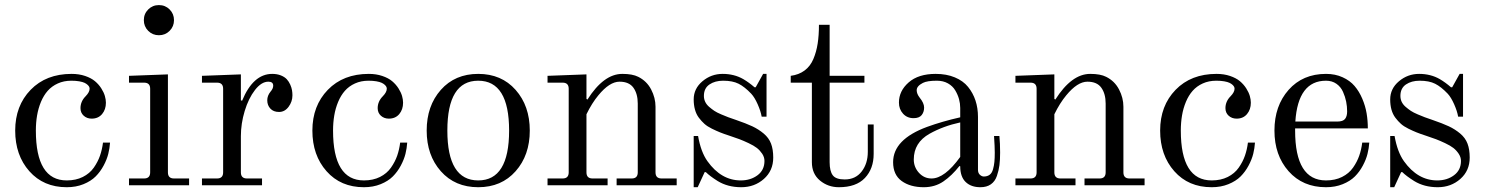

<svg xmlns="http://www.w3.org/2000/svg" viewBox="-20 -744 5965 771"><path d="M41 -219.7Q41 -319.3 103 -383.3Q165 -447.3 267.6 -447.3Q297.4 -447.3 321.8 -439Q346.2 -430.7 361.3 -418Q376.5 -405.3 386.7 -389.2Q397 -373 401.1 -358.6Q405.3 -344.2 405.3 -331.5Q405.3 -304.2 389.9 -285.9Q374.5 -267.6 348.1 -267.6Q329.1 -267.6 316.2 -279.3Q303.2 -291 303.2 -309.6Q303.2 -336.9 324.2 -357.9Q339.8 -374 339.8 -387.7Q339.8 -391.1 338.4 -394.8Q336.9 -398.4 332 -403.1Q327.1 -407.7 319.6 -411.4Q312 -415 298.1 -417.5Q284.2 -419.9 266.6 -419.9Q236.3 -419.9 212.2 -408.9Q188 -397.9 171.6 -379.4Q155.3 -360.8 144.5 -335Q133.8 -309.1 128.9 -280.5Q124 -252 124 -219.7Q124 -19.5 248 -19.5Q284.7 -19.5 312.5 -33.4Q340.3 -47.4 356.7 -70.8Q373 -94.2 381.6 -118.9Q390.1 -143.6 393.6 -171.4H421.9Q420.4 -148.9 414.8 -126.2Q409.2 -103.5 396 -78.9Q382.8 -54.2 364 -35.4Q345.2 -16.6 315.2 -4.4Q285.2 7.8 248 7.8Q154.8 7.8 97.9 -56.4Q41 -120.6 41 -219.7Z M498 0V-27.3H558.6Q583 -27.3 583 -51.8V-387.7Q583 -412.1 558.6 -412.1H498V-439.5L654.3 -445.3V-51.8Q654.3 -27.3 678.7 -27.3H739.3V0ZM575.2 -620.1Q557.6 -637.7 557.6 -663.1Q557.6 -688.5 575.2 -706.1Q592.8 -723.6 618.2 -723.6Q643.6 -723.6 661.1 -706.1Q678.7 -688.5 678.7 -663.1Q678.7 -637.7 661.1 -620.1Q643.6 -602.5 618.2 -602.5Q592.8 -602.5 575.2 -620.1Z M791 0V-27.3H851.6Q876 -27.3 876 -51.8V-387.7Q876 -412.1 851.6 -412.1H791V-439.5L947.3 -445.3V-341.3L952.1 -339.4Q996.6 -447.3 1073.2 -447.3Q1092.8 -447.3 1107.9 -441.2Q1123 -435.1 1131.6 -425.8Q1140.1 -416.5 1145.5 -404.3Q1150.9 -392.1 1152.6 -381.8Q1154.3 -371.6 1154.3 -361.3Q1154.3 -335.9 1138.9 -315.2Q1123.5 -294.4 1100.6 -294.4Q1078.1 -294.4 1065.7 -307.9Q1053.2 -321.3 1053.2 -341.3Q1053.2 -359.9 1066.4 -376Q1077.1 -388.2 1077.1 -399.9Q1077.1 -416 1057.6 -416Q1029.8 -416 1003.9 -382.6Q978 -349.1 962.6 -298.3Q947.3 -247.6 947.3 -197.3V-51.8Q947.3 -27.3 971.7 -27.3H1032.2V0Z M1234.4 -219.7Q1234.4 -319.3 1296.4 -383.3Q1358.4 -447.3 1460.9 -447.3Q1490.7 -447.3 1515.1 -439Q1539.6 -430.7 1554.7 -418Q1569.8 -405.3 1580.1 -389.2Q1590.3 -373 1594.5 -358.6Q1598.6 -344.2 1598.6 -331.5Q1598.6 -304.2 1583.3 -285.9Q1567.9 -267.6 1541.5 -267.6Q1522.5 -267.6 1509.5 -279.3Q1496.6 -291 1496.6 -309.6Q1496.6 -336.9 1517.6 -357.9Q1533.2 -374 1533.2 -387.7Q1533.2 -391.1 1531.7 -394.8Q1530.3 -398.4 1525.4 -403.1Q1520.5 -407.7 1512.9 -411.4Q1505.4 -415 1491.5 -417.5Q1477.5 -419.9 1460 -419.9Q1429.7 -419.9 1405.5 -408.9Q1381.3 -397.9 1365 -379.4Q1348.6 -360.8 1337.9 -335Q1327.1 -309.1 1322.3 -280.5Q1317.4 -252 1317.4 -219.7Q1317.4 -19.5 1441.4 -19.5Q1478 -19.5 1505.9 -33.4Q1533.7 -47.4 1550 -70.8Q1566.4 -94.2 1575 -118.9Q1583.5 -143.6 1586.9 -171.4H1615.2Q1613.8 -148.9 1608.2 -126.2Q1602.5 -103.5 1589.4 -78.9Q1576.2 -54.2 1557.4 -35.4Q1538.6 -16.6 1508.5 -4.4Q1478.5 7.8 1441.4 7.8Q1348.1 7.8 1291.3 -56.4Q1234.4 -120.6 1234.4 -219.7Z M1750.2 -56.4Q1693.4 -120.6 1693.4 -219.7Q1693.4 -318.8 1750.2 -383.1Q1807.1 -447.3 1900.4 -447.3Q1993.7 -447.3 2050.5 -383.1Q2107.4 -318.8 2107.4 -219.7Q2107.4 -120.6 2050.5 -56.4Q1993.7 7.8 1900.4 7.8Q1807.1 7.8 1750.2 -56.4ZM1900.4 -419.9Q1776.4 -419.9 1776.4 -219.7Q1776.4 -19.5 1900.4 -19.5Q2024.4 -19.5 2024.4 -219.7Q2024.4 -419.9 1900.4 -419.9Z M2178.7 0V-27.3H2239.3Q2263.7 -27.3 2263.7 -51.8V-387.7Q2263.7 -412.1 2239.3 -412.1H2178.7V-439.5L2335 -445.3V-346.7L2338.9 -344.2Q2404.3 -447.3 2479 -447.3Q2520 -447.3 2543 -435.5Q2577.1 -418.5 2594.7 -384.8Q2612.3 -351.1 2612.3 -315.4V-51.8Q2612.3 -27.3 2636.7 -27.3H2697.3V0H2456.1V-27.3H2516.6Q2541 -27.3 2541 -51.8V-328.1Q2541 -367.2 2523.7 -391.6Q2506.3 -416 2467.8 -416Q2427.7 -416 2382.8 -361.3Q2356.9 -330.1 2335 -285.2V-51.8Q2335 -27.3 2359.4 -27.3H2419.9V0Z M2765.6 7.8V-197.8H2783.2Q2794.4 -133.8 2820.8 -96.7Q2876 -19.5 2954.6 -19.5Q2994.1 -19.5 3022 -40.3Q3049.8 -61 3049.8 -97.7Q3049.8 -112.8 3040.8 -126.5Q3031.7 -140.1 3019.5 -149.7Q3007.3 -159.2 2986.1 -169.2Q2964.8 -179.2 2949.2 -185.1Q2933.6 -190.9 2908.7 -199.2Q2886.2 -206.5 2871.6 -212.4Q2856.9 -218.3 2838.6 -227.3Q2820.3 -236.3 2808.6 -246.8Q2796.9 -257.3 2786.4 -271.2Q2775.9 -285.2 2770.8 -303.7Q2765.6 -322.3 2765.6 -344.7Q2765.6 -388.2 2800.8 -417.7Q2835.9 -447.3 2881.8 -447.3Q2928.2 -447.3 2964.8 -426.3Q2987.3 -413.1 3009.8 -393.6H3014.6L3044.4 -447.3H3058.1V-275.4H3038.6Q3034.7 -297.9 3022.5 -325.4Q3010.3 -353 2996.6 -367.7Q2970.2 -395.5 2946 -407.7Q2921.9 -419.9 2883.8 -419.9Q2851.1 -419.9 2828.9 -404.8Q2806.6 -389.6 2806.6 -358.9Q2806.6 -346.2 2811.8 -335.2Q2816.9 -324.2 2827.6 -314.9Q2838.4 -305.7 2848.6 -298.8Q2858.9 -292 2876.2 -284.7Q2893.6 -277.3 2904.5 -273.2Q2915.5 -269 2934.6 -262.7Q2976.1 -248.5 3001 -236.8Q3025.9 -225.1 3046.6 -207.8Q3067.4 -190.4 3076.2 -167.2Q3085 -144 3085 -111.3Q3085 -58.6 3047.4 -25.4Q3009.8 7.8 2956.5 7.8Q2902.3 7.8 2861.8 -17.1Q2830.1 -37.1 2814.5 -52.7H2809.6L2781.7 7.8Z M3155.3 -412.1V-439.5Q3188 -443.8 3210.9 -460.9Q3233.9 -478 3246.1 -506.8Q3258.3 -535.6 3263.4 -568.8Q3268.6 -602.1 3268.6 -644.5H3311.5V-439.5H3451.2V-412.1H3311.5V-92.8Q3311.5 -57.1 3324 -40.3Q3336.4 -23.4 3372.1 -23.4Q3415.5 -23.4 3440.2 -55.4Q3464.8 -87.4 3464.8 -134.3V-244.1H3488.3V-126Q3488.3 -66.4 3453.1 -29.3Q3418 7.8 3348.6 7.8Q3305.2 7.8 3272.7 -19Q3240.2 -45.9 3240.2 -92.8V-412.1Z M3566.4 -92.8Q3566.4 -184.1 3702.6 -234.4Q3764.2 -256.8 3835.9 -272.9V-310.5Q3835.9 -328.1 3831.1 -345.9Q3826.2 -363.8 3815.9 -381.1Q3805.7 -398.4 3786.6 -409.2Q3767.6 -419.9 3742.2 -419.9Q3703.1 -419.9 3686 -411.1Q3661.1 -398.4 3661.1 -381.8Q3661.1 -367.2 3672.9 -352.1Q3690.9 -330.1 3690.9 -312Q3690.9 -294.4 3681.2 -282Q3671.4 -269.5 3648.4 -269.5Q3622.6 -269.5 3606.2 -287.6Q3589.8 -305.7 3589.8 -332Q3589.8 -378.9 3628.9 -413.1Q3668 -447.3 3737.3 -447.3Q3780.8 -447.3 3814.2 -433.3Q3847.7 -419.4 3867.4 -395Q3887.2 -370.6 3897.2 -340.3Q3907.2 -310.1 3907.2 -274.4V-62Q3907.2 -49.3 3914.8 -42.2Q3922.4 -35.2 3930.7 -35.2Q3944.8 -35.2 3954.1 -42.2Q3963.4 -49.3 3967.5 -64Q3971.7 -78.6 3973.1 -93.8Q3974.6 -108.9 3974.6 -131.3Q3974.6 -153.8 3971.7 -197.8H3993.2Q3996.1 -168 3996.1 -131.3Q3996.1 -102.1 3993.4 -80.8Q3990.7 -59.6 3983.2 -37.6Q3975.6 -15.6 3959 -3.9Q3942.4 7.8 3917 7.8Q3879.4 7.8 3857.7 -13.2Q3835.9 -34.2 3835.9 -76.2L3833 -77.6Q3802.2 -38.6 3768.3 -15.4Q3734.4 7.8 3689.5 7.8Q3635.3 7.8 3600.8 -17.1Q3566.4 -42 3566.4 -92.8ZM3649.4 -103.5Q3649.4 -72.8 3670.2 -50Q3690.9 -27.3 3720.7 -27.3Q3773.4 -27.3 3835.9 -113.8V-252.4Q3768.1 -237.8 3712.9 -207Q3649.4 -171.4 3649.4 -103.5Z M4057.6 0V-27.3H4118.2Q4142.6 -27.3 4142.6 -51.8V-387.7Q4142.6 -412.1 4118.2 -412.1H4057.6V-439.5L4213.9 -445.3V-346.7L4217.8 -344.2Q4283.2 -447.3 4357.9 -447.3Q4398.9 -447.3 4421.9 -435.5Q4456.1 -418.5 4473.6 -384.8Q4491.2 -351.1 4491.2 -315.4V-51.8Q4491.2 -27.3 4515.6 -27.3H4576.2V0H4335V-27.3H4395.5Q4419.9 -27.3 4419.9 -51.8V-328.1Q4419.9 -367.2 4402.6 -391.6Q4385.3 -416 4346.7 -416Q4306.6 -416 4261.7 -361.3Q4235.8 -330.1 4213.9 -285.2V-51.8Q4213.9 -27.3 4238.3 -27.3H4298.8V0Z M4638.7 -219.7Q4638.7 -319.3 4700.7 -383.3Q4762.7 -447.3 4865.2 -447.3Q4895 -447.3 4919.4 -439Q4943.8 -430.7 4959 -418Q4974.1 -405.3 4984.4 -389.2Q4994.6 -373 4998.8 -358.6Q5002.9 -344.2 5002.9 -331.5Q5002.9 -304.2 4987.5 -285.9Q4972.2 -267.6 4945.8 -267.6Q4926.8 -267.6 4913.8 -279.3Q4900.9 -291 4900.9 -309.6Q4900.9 -336.9 4921.9 -357.9Q4937.5 -374 4937.5 -387.7Q4937.5 -391.1 4936 -394.8Q4934.6 -398.4 4929.7 -403.1Q4924.8 -407.7 4917.2 -411.4Q4909.7 -415 4895.8 -417.5Q4881.8 -419.9 4864.3 -419.9Q4834 -419.9 4809.8 -408.9Q4785.6 -397.9 4769.3 -379.4Q4752.9 -360.8 4742.2 -335Q4731.4 -309.1 4726.6 -280.5Q4721.7 -252 4721.7 -219.7Q4721.7 -19.5 4845.7 -19.5Q4882.3 -19.5 4910.2 -33.4Q4938 -47.4 4954.3 -70.8Q4970.7 -94.2 4979.2 -118.9Q4987.8 -143.6 4991.2 -171.4H5019.5Q5018.1 -148.9 5012.5 -126.2Q5006.8 -103.5 4993.7 -78.9Q4980.5 -54.2 4961.7 -35.4Q4942.9 -16.6 4912.8 -4.4Q4882.8 7.8 4845.7 7.8Q4752.4 7.8 4695.6 -56.4Q4638.7 -120.6 4638.7 -219.7Z M5304.7 -447.3Q5341.8 -447.3 5371.3 -433.8Q5400.9 -420.4 5419.4 -398.7Q5438 -377 5450.4 -347.7Q5462.9 -318.4 5467.8 -288.8Q5472.7 -259.3 5472.7 -228.5H5180.7V-219.7Q5180.7 -19.5 5304.7 -19.5Q5341.3 -19.5 5369.1 -33.4Q5397 -47.4 5413.3 -70.8Q5429.7 -94.2 5438.2 -118.9Q5446.8 -143.6 5450.2 -171.4H5478.5Q5477.1 -148.9 5471.4 -126.2Q5465.8 -103.5 5452.6 -78.9Q5439.5 -54.2 5420.7 -35.4Q5401.9 -16.6 5371.8 -4.4Q5341.8 7.8 5304.7 7.8Q5211.4 7.8 5154.5 -56.4Q5097.7 -120.6 5097.7 -219.7Q5097.7 -318.8 5154.5 -383.1Q5211.4 -447.3 5304.7 -447.3ZM5181.6 -255.9H5350.1Q5373 -255.9 5381.3 -266.6Q5389.6 -277.3 5389.6 -296.4Q5389.6 -316.4 5385.7 -335.9Q5381.8 -355.5 5373 -375.2Q5364.3 -395 5346.7 -407.5Q5329.1 -419.9 5304.7 -419.9Q5192.4 -419.9 5181.6 -255.9Z M5562.5 7.8V-197.8H5580.1Q5591.3 -133.8 5617.7 -96.7Q5672.9 -19.5 5751.5 -19.5Q5791 -19.5 5818.8 -40.3Q5846.7 -61 5846.7 -97.7Q5846.7 -112.8 5837.6 -126.5Q5828.6 -140.1 5816.4 -149.7Q5804.2 -159.2 5783 -169.2Q5761.7 -179.2 5746.1 -185.1Q5730.5 -190.9 5705.6 -199.2Q5683.1 -206.5 5668.5 -212.4Q5653.8 -218.3 5635.5 -227.3Q5617.2 -236.3 5605.5 -246.8Q5593.8 -257.3 5583.3 -271.2Q5572.8 -285.2 5567.6 -303.7Q5562.5 -322.3 5562.5 -344.7Q5562.5 -388.2 5597.7 -417.7Q5632.8 -447.3 5678.7 -447.3Q5725.1 -447.3 5761.7 -426.3Q5784.2 -413.1 5806.6 -393.6H5811.5L5841.3 -447.3H5855V-275.4H5835.4Q5831.5 -297.9 5819.3 -325.4Q5807.1 -353 5793.5 -367.7Q5767.1 -395.5 5742.9 -407.7Q5718.8 -419.9 5680.7 -419.9Q5647.9 -419.9 5625.7 -404.8Q5603.5 -389.6 5603.5 -358.9Q5603.5 -346.2 5608.6 -335.2Q5613.8 -324.2 5624.5 -314.9Q5635.3 -305.7 5645.5 -298.8Q5655.8 -292 5673.1 -284.7Q5690.4 -277.3 5701.4 -273.2Q5712.4 -269 5731.4 -262.7Q5772.9 -248.5 5797.9 -236.8Q5822.8 -225.1 5843.5 -207.8Q5864.3 -190.4 5873 -167.2Q5881.8 -144 5881.8 -111.3Q5881.8 -58.6 5844.2 -25.4Q5806.6 7.8 5753.4 7.8Q5699.2 7.8 5658.7 -17.1Q5627 -37.1 5611.3 -52.7H5606.4L5578.6 7.8Z"/></svg>

Font: Theano Modern
Style: Regular
Weight: 400
Designer: Alexey Kryukov
Version: Version 2.00